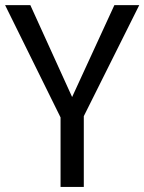

<svg xmlns="http://www.w3.org/2000/svg" viewBox="-20 -734 567 754"><path d="M263.2 -353 429.2 -713.9H526.9L309.1 -277.8V0H217.8V-272.9L0 -713.9H99.1Z"/></svg>

Font: Droid Sans
Style: Regular
Weight: 400
Foundry: Ascender Corporation
Version: Version 1.00 build 114